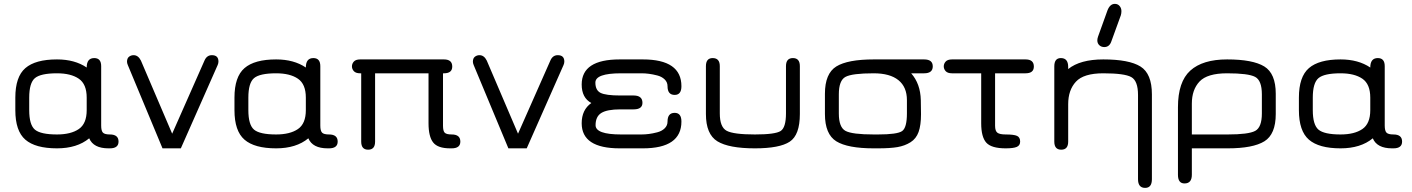

<svg xmlns="http://www.w3.org/2000/svg" viewBox="-20 -751 7148 972"><path d="M536.1 0C565.4 0 580.1 -11.4 580.1 -34.2C580.1 -58.3 565.4 -70.3 536.1 -70.3C518.6 -70.3 506.8 -73.4 501 -79.6C495.1 -85.8 492.2 -97.7 492.2 -115.2V-416C492.2 -443.4 480.5 -457 457 -457C431.6 -457 418.9 -441.1 418.9 -409.2C378.6 -436.5 328.5 -450.2 268.6 -450.2C195.6 -450.2 142.3 -435.5 108.4 -406.2C74.5 -377 57.6 -327.1 57.6 -256.8V-193.4C57.6 -123 74.5 -73.2 108.4 -43.9C142.3 -14.6 195.6 0 268.6 0C336.3 0 390.6 -16.9 431.6 -50.8C446 -16.9 478.5 0 529.3 0ZM268.6 -379.9C315.4 -379.9 352.2 -370.8 378.9 -352.5C405.6 -334.3 418.9 -302.4 418.9 -256.8V-193.4C418.9 -147.8 405.6 -115.9 378.9 -97.7C352.2 -79.4 315.4 -70.3 268.6 -70.3C213.2 -70.3 175.9 -78.5 156.7 -94.7C137.5 -111 127.9 -143.9 127.9 -193.4V-256.8C127.9 -306.3 137.5 -339.2 156.7 -355.5C175.9 -371.7 213.2 -379.9 268.6 -379.9Z M802.7 0H895.5L1082 -421.9C1084.6 -427.7 1085.9 -433.6 1085.9 -439.5C1085.9 -460.9 1074.9 -471.7 1052.7 -471.7C1035.8 -471.7 1023.4 -462.9 1015.6 -445.3L851.6 -74.2L693.4 -444.3C684.2 -462.6 671.9 -471.7 656.2 -471.7C647.8 -471.7 640.1 -469.1 633.3 -463.9C626.5 -458.7 623 -450.2 623 -438.5C623 -433.9 624.3 -428.4 627 -421.9Z M1645.5 0C1674.8 0 1689.5 -11.4 1689.5 -34.2C1689.5 -58.3 1674.8 -70.3 1645.5 -70.3C1627.9 -70.3 1616.2 -73.4 1610.4 -79.6C1604.5 -85.8 1601.6 -97.7 1601.6 -115.2V-416C1601.6 -443.4 1589.8 -457 1566.4 -457C1541 -457 1528.3 -441.1 1528.3 -409.2C1488 -436.5 1437.8 -450.2 1377.9 -450.2C1305 -450.2 1251.6 -435.5 1217.8 -406.2C1183.9 -377 1167 -327.1 1167 -256.8V-193.4C1167 -123 1183.9 -73.2 1217.8 -43.9C1251.6 -14.6 1305 0 1377.9 0C1445.6 0 1500 -16.9 1541 -50.8C1555.3 -16.9 1587.9 0 1638.7 0ZM1377.9 -379.9C1424.8 -379.9 1461.6 -370.8 1488.3 -352.5C1515 -334.3 1528.3 -302.4 1528.3 -256.8V-193.4C1528.3 -147.8 1515 -115.9 1488.3 -97.7C1461.6 -79.4 1424.8 -70.3 1377.9 -70.3C1322.6 -70.3 1285.3 -78.5 1266.1 -94.7C1246.9 -111 1237.3 -143.9 1237.3 -193.4V-256.8C1237.3 -306.3 1246.9 -339.2 1266.1 -355.5C1285.3 -371.7 1322.6 -379.9 1377.9 -379.9Z M2149.4 -379.9V-127C2149.4 -82 2157.2 -49.6 2172.9 -29.8C2188.5 -9.9 2217.1 0 2258.8 0H2266.6C2295.9 0 2310.5 -11.4 2310.5 -34.2C2310.5 -58.3 2295.9 -70.3 2266.6 -70.3C2249 -70.3 2237.3 -73.2 2231.4 -79.1C2225.6 -85 2222.7 -96.7 2222.7 -114.3V-379.9H2227.5C2255.5 -379.9 2269.5 -391.3 2269.5 -414.1C2269.5 -438.2 2255.5 -450.2 2227.5 -450.2H1803.7C1788.7 -450.2 1778 -446.6 1771.5 -439.5C1765 -432.3 1761.7 -424.2 1761.7 -415C1761.7 -405.9 1765 -397.8 1771.5 -390.6C1778 -383.5 1788.7 -379.9 1803.7 -379.9H1808.6V-34.2C1808.6 -6.8 1820.3 6.8 1843.8 6.8C1867.2 6.8 1878.9 -6.8 1878.9 -34.2V-379.9Z M2553.7 0H2646.5L2833 -421.9C2835.6 -427.7 2836.9 -433.6 2836.9 -439.5C2836.9 -460.9 2825.8 -471.7 2803.7 -471.7C2786.8 -471.7 2774.4 -462.9 2766.6 -445.3L2602.5 -74.2L2444.3 -444.3C2435.2 -462.6 2422.9 -471.7 2407.2 -471.7C2398.8 -471.7 2391.1 -469.1 2384.3 -463.9C2377.4 -458.7 2374 -450.2 2374 -438.5C2374 -433.9 2375.3 -428.4 2377.9 -421.9Z M3187.5 -197.3C3217.4 -197.3 3232.4 -208.3 3232.4 -230.5C3232.4 -255.2 3217.4 -267.6 3187.5 -267.6H3120.1C3071.3 -267.6 3038.1 -272 3020.5 -280.8C3002.9 -289.6 2994.1 -307 2994.1 -333C2994.1 -364.3 3037.4 -379.9 3124 -379.9H3227.5C3239.9 -379.9 3252.4 -379.1 3265.1 -377.4C3277.8 -375.8 3291.8 -373 3307.1 -369.1C3322.4 -365.2 3335 -358.6 3344.7 -349.1C3354.5 -339.7 3359.4 -328.1 3359.4 -314.5C3359.4 -285.2 3371.4 -270.5 3395.5 -270.5C3418.3 -270.5 3429.7 -285.2 3429.7 -314.5C3429.7 -404.9 3364.6 -450.2 3234.4 -450.2H3117.2C2988.9 -450.2 2924.8 -407.9 2924.8 -323.2C2924.8 -278.3 2941.1 -247.1 2973.6 -229.5C2941.1 -206.7 2924.8 -172.5 2924.8 -127C2924.8 -42.3 2988.9 0 3117.2 0H3234.4C3364.6 0 3429.7 -45.2 3429.7 -135.7C3429.7 -165 3418.3 -179.7 3395.5 -179.7C3371.4 -179.7 3359.4 -165 3359.4 -135.7C3359.4 -122.1 3354.5 -110.5 3344.7 -101.1C3335 -91.6 3322.4 -85 3307.1 -81.1C3291.8 -77.1 3277.8 -74.4 3265.1 -72.8C3252.4 -71.1 3239.9 -70.3 3227.5 -70.3H3124C3038.1 -70.3 2995.1 -85.9 2995.1 -117.2C2995.1 -146.5 3004.9 -167.2 3024.4 -179.2C3043.9 -191.2 3075.8 -197.3 3120.1 -197.3Z M3801.8 0C3885.1 0 3943.8 -11.2 3978 -33.7C4012.2 -56.2 4029.3 -102.9 4029.3 -173.8V-416C4029.3 -443.4 4017.6 -457 3994.1 -457C3970.7 -457 3959 -443.4 3959 -416V-176.8C3959 -129.2 3950 -99.6 3932.1 -87.9C3914.2 -76.2 3870.8 -70.3 3801.8 -70.3C3729.5 -70.3 3681.8 -76.5 3658.7 -88.9C3635.6 -101.2 3624 -130.5 3624 -176.8V-416C3624 -443.4 3612 -457 3587.9 -457C3565.1 -457 3553.7 -443.4 3553.7 -416V-173.8C3553.7 -105.5 3573.1 -59.4 3611.8 -35.6C3650.6 -11.9 3713.9 0 3801.8 0Z M4658.2 -450.2H4403.3C4315.4 -450.2 4252.3 -438.3 4213.9 -414.6C4175.5 -390.8 4156.2 -344.7 4156.2 -276.4V-173.8C4156.2 -105.5 4175.5 -59.4 4213.9 -35.6C4252.3 -11.9 4315.4 0 4403.3 0H4424.8C4465.8 0 4498.7 -2.1 4523.4 -6.3C4548.2 -10.6 4570.1 -18.7 4589.4 -30.8C4608.6 -42.8 4622.2 -60.2 4630.4 -83C4638.5 -105.8 4642.6 -135.7 4642.6 -172.9L4641.6 -244.1C4640.3 -299.5 4624 -344.7 4592.8 -379.9H4658.2C4687.5 -379.9 4702.1 -391.6 4702.1 -415C4702.1 -438.5 4687.5 -450.2 4658.2 -450.2ZM4403.3 -379.9C4458 -379.9 4499.7 -368.3 4528.3 -345.2C4557 -322.1 4571.3 -288.4 4571.3 -244.1V-176.8C4571.3 -128.6 4563.2 -98.8 4546.9 -87.4C4530.6 -76 4489.9 -70.3 4424.8 -70.3H4403.3C4330.4 -70.3 4282.7 -76.3 4260.3 -88.4C4237.8 -100.4 4226.6 -129.9 4226.6 -176.8V-273.4C4226.6 -320.3 4237.8 -349.8 4260.3 -361.8C4282.7 -373.9 4330.4 -379.9 4403.3 -379.9Z M5071.3 0C5097.3 0 5116 -2.4 5127.4 -7.3C5138.8 -12.2 5144.5 -21.2 5144.5 -34.2C5144.5 -48.5 5139.3 -58.1 5128.9 -63C5118.5 -67.9 5099.3 -70.3 5071.3 -70.3C5051.1 -70.3 5037.1 -73.2 5029.3 -79.1C5021.5 -85 5017.6 -96.7 5017.6 -114.3V-379.9H5171.9C5199.9 -379.9 5213.9 -391.3 5213.9 -414.1C5213.9 -438.2 5199.9 -450.2 5171.9 -450.2H4799.8C4784.8 -450.2 4774.1 -446.6 4767.6 -439.5C4761.1 -432.3 4757.8 -424.2 4757.8 -415C4757.8 -405.9 4761.1 -397.8 4767.6 -390.6C4774.1 -383.5 4784.8 -379.9 4799.8 -379.9H4947.3V-127C4947.3 -80.7 4955.9 -48 4973.1 -28.8C4990.4 -9.6 5023.1 0 5071.3 0Z M5624 -731.4C5607.7 -731.4 5595.4 -720.7 5586.9 -699.2L5539.1 -566.4C5536.5 -559.2 5535.2 -552.7 5535.2 -546.9C5535.2 -536.5 5538.6 -528.2 5545.4 -522C5552.2 -515.8 5560.5 -512.7 5570.3 -512.7C5587.9 -512.7 5599.9 -522.5 5606.4 -542L5654.3 -673.8C5656.2 -680.3 5657.2 -687.2 5657.2 -694.3C5657.2 -704.8 5654.1 -713.5 5647.9 -720.7C5641.8 -727.9 5633.8 -731.4 5624 -731.4ZM5565.4 -379.9C5637 -379.9 5684.2 -373.5 5707 -360.8C5729.8 -348.1 5741.2 -318 5741.2 -270.5V156.2C5741.2 185.5 5753.3 200.2 5777.3 200.2C5800.1 200.2 5811.5 185.5 5811.5 156.2V-273.4C5811.5 -343.1 5792.3 -390 5753.9 -414.1C5715.5 -438.2 5652.7 -450.2 5565.4 -450.2C5487.3 -450.2 5428.1 -433.9 5387.7 -401.4V-412.1C5387.7 -442.1 5375.3 -457 5350.6 -457C5328.5 -457 5317.4 -443 5317.4 -415V-34.2C5317.4 -6.8 5329.1 6.8 5352.5 6.8C5376 6.8 5387.7 -6.8 5387.7 -34.2V-223.6C5387.7 -271.2 5400.7 -309.1 5426.8 -337.4C5452.8 -365.7 5499 -379.9 5565.4 -379.9Z M6192.4 -379.9C6264 -379.9 6311.2 -373.9 6334 -361.8C6356.8 -349.8 6368.2 -320.3 6368.2 -273.4V-176.8C6368.2 -129.9 6356.9 -100.4 6334.5 -88.4C6312 -76.3 6265.6 -70.3 6195.3 -70.3H6013.7V-226.6C6013.7 -273.4 6026.7 -310.7 6052.7 -338.4C6078.8 -366 6125.3 -379.9 6192.4 -379.9ZM6192.4 -450.2C6109.7 -450.2 6047.5 -431.3 6005.9 -393.6C5964.2 -355.8 5943.4 -293.9 5943.4 -208V133.8C5943.4 163.1 5954.4 177.7 5976.6 177.7C6001.3 177.7 6013.7 163.1 6013.7 133.8V0H6195.3C6280.6 0 6342.4 -11.9 6380.9 -35.6C6419.3 -59.4 6438.5 -105.5 6438.5 -173.8V-276.4C6438.5 -344.7 6419.1 -390.8 6380.4 -414.6C6341.6 -438.3 6279 -450.2 6192.4 -450.2Z M7034.2 0C7063.5 0 7078.1 -11.4 7078.1 -34.2C7078.1 -58.3 7063.5 -70.3 7034.2 -70.3C7016.6 -70.3 7004.9 -73.4 6999 -79.6C6993.2 -85.8 6990.2 -97.7 6990.2 -115.2V-416C6990.2 -443.4 6978.5 -457 6955.1 -457C6929.7 -457 6917 -441.1 6917 -409.2C6876.6 -436.5 6826.5 -450.2 6766.6 -450.2C6693.7 -450.2 6640.3 -435.5 6606.4 -406.2C6572.6 -377 6555.7 -327.1 6555.7 -256.8V-193.4C6555.7 -123 6572.6 -73.2 6606.4 -43.9C6640.3 -14.6 6693.7 0 6766.6 0C6834.3 0 6888.7 -16.9 6929.7 -50.8C6944 -16.9 6976.6 0 7027.3 0ZM6766.6 -379.9C6813.5 -379.9 6850.3 -370.8 6877 -352.5C6903.6 -334.3 6917 -302.4 6917 -256.8V-193.4C6917 -147.8 6903.6 -115.9 6877 -97.7C6850.3 -79.4 6813.5 -70.3 6766.6 -70.3C6711.3 -70.3 6674 -78.5 6654.8 -94.7C6635.6 -111 6626 -143.9 6626 -193.4V-256.8C6626 -306.3 6635.6 -339.2 6654.8 -355.5C6674 -371.7 6711.3 -379.9 6766.6 -379.9Z"/></svg>

Font: Jura
Style: DemiBold
Weight: 600
Version: Version 2.5.1